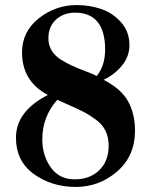

<svg xmlns="http://www.w3.org/2000/svg" viewBox="-20 -726 596 758"><path d="M491 -548Q491 -503 461.5 -467Q432 -431 389 -411Q459 -375 486 -325.5Q513 -276 513 -210Q513 -110 442.5 -49Q372 12 279 12Q184 12 113.5 -39Q43 -90 43 -182Q43 -287 169 -351Q67 -405 67 -519Q67 -601 133 -653.5Q199 -706 283 -706Q334 -706 379.5 -690.5Q425 -675 458 -638Q491 -601 491 -548ZM409 -151Q409 -183 397 -208.5Q385 -234 360 -252.5Q335 -271 314.5 -282Q294 -293 257.5 -309Q221 -325 206 -332Q147 -265 147 -176Q147 -112 180.5 -65Q214 -18 275 -18Q335 -18 372 -54Q409 -90 409 -151ZM395 -530Q395 -676 276 -676Q231 -676 201 -648.5Q171 -621 171 -575Q171 -548 184 -526.5Q197 -505 220.5 -490.5Q244 -476 266 -466Q288 -456 317.5 -445Q347 -434 362 -426Q395 -467 395 -530Z"/></svg>

Font: Justus
Style: Bold
Weight: 700
Version: Version 001.001